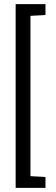

<svg xmlns="http://www.w3.org/2000/svg" viewBox="-20 -763 274 933"><path d="M56 150V-743H201V-690L128 -686V93L201 97V150Z"/></svg>

Font: Saira ExtraCondensed Medium
Style: Regular
Weight: 500
Width: 2
Designer: Hector Gatti with collaboration of the Omnibus-Type team
Foundry: Omnibus-Type
Version: Version 1.101